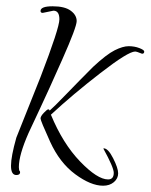

<svg xmlns="http://www.w3.org/2000/svg" viewBox="-20 -517 479 611"><path d="M40 15 41 25Q44 28 44 31Q44 40 32 40Q15 40 15 10.5Q15 -19 32 -79L109 -272Q169 -428 169 -455.5Q169 -483 150 -483L116 -476Q109 -476 109 -482Q109 -497 147.5 -497Q186 -497 205 -483Q224 -469 224 -450Q224 -431 178.5 -328.5Q133 -226 107.5 -172Q82 -118 71 -94Q40 -24 40 15ZM432 -346Q415 -353 410 -353Q388 -353 299.5 -284.5Q211 -216 142 -152Q180 -60 235 -3Q290 54 324 54Q342 54 342 33Q342 16 309 -44L310 -45Q324 -45 340 -13.5Q356 18 356 34.5Q356 51 342.5 62.5Q329 74 308 74Q269 74 219.5 37.5Q170 1 139.5 -66Q109 -133 109 -140Q109 -147 119.5 -158Q130 -169 133.5 -169Q137 -169 138 -165Q150 -175 191.5 -218Q233 -261 276 -304Q319 -344 345 -357Q371 -370 389.5 -370Q408 -370 423.5 -364Q439 -358 439 -353Q439 -346 432 -346Z"/></svg>

Font: Qwigley
Style: Regular
Weight: 400
Designer: Robert E. Leuschke
Foundry: Robert E. Leuschke
Version: Version 1.003